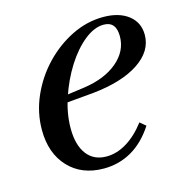

<svg xmlns="http://www.w3.org/2000/svg" viewBox="-78 -526 587 613"><g transform="rotate(-15 216.0 -220.0)"><path d="M193 14Q120 14 76.5 -32.5Q33 -79 33 -156Q33 -213 56.5 -266.5Q80 -320 120 -362Q160 -404 210.5 -429Q261 -454 315 -454Q367 -454 398 -430Q429 -406 429 -365Q429 -311 374 -274.5Q319 -238 222 -228L122 -219L125 -242L198 -252Q268 -262 309.5 -297Q351 -332 351 -381Q351 -430 310 -430Q279 -430 246 -403.5Q213 -377 185.5 -333.5Q158 -290 140.5 -238Q123 -186 123 -137Q123 -82 146 -51.5Q169 -21 211 -21Q245 -21 278 -41Q311 -61 340 -99L359 -83Q327 -34 285 -10Q243 14 193 14Z"/></g></svg>

Font: Baskervville Medium
Style: Italic
Weight: 500
Italic angle: -18°
Version: Version 1.100